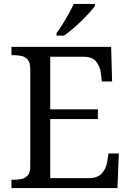

<svg xmlns="http://www.w3.org/2000/svg" viewBox="-20 -951 663 971"><path d="M38 0V-42H51Q73 -42 91.5 -46.5Q110 -51 121.5 -65.5Q133 -80 133 -109V-600Q133 -632 122 -647Q111 -662 92.5 -667Q74 -672 51 -672H38V-714H542L547 -539H495L490 -582Q486 -615 466.5 -639.5Q447 -664 402 -664H234V-398H475V-349H234V-50H427Q474 -50 495.5 -74.5Q517 -99 522 -132L529 -175H581L574 0ZM266 -784Q281 -803 297 -829Q313 -855 328 -882Q343 -909 353 -931H460V-921Q451 -908 433 -888Q415 -868 392.5 -846Q370 -824 347 -804.5Q324 -785 304 -771H266Z"/></svg>

Font: Noto Rashi Hebrew
Style: Regular
Weight: 400
Version: Version 1.006